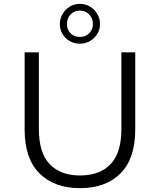

<svg xmlns="http://www.w3.org/2000/svg" viewBox="-20 -972 832 998"><path d="M396 6Q262 6 185 -71Q108 -148 108 -299V-700H182V-302Q182 -178 238 -119Q294 -60 396 -60Q499 -60 555 -119Q611 -178 611 -302V-700H683V-299Q683 -148 606.5 -71Q530 6 396 6ZM395 -745Q365 -745 341.5 -759Q318 -773 304.5 -796Q291 -819 291 -847Q291 -875 305 -899Q319 -923 342.5 -937.5Q366 -952 395 -952Q425 -952 448.5 -937.5Q472 -923 486 -899Q500 -875 500 -847Q500 -819 486 -796Q472 -773 448.5 -759Q425 -745 395 -745ZM395 -780Q425 -780 444 -799.5Q463 -819 463 -847Q463 -876 444 -896.5Q425 -917 395 -917Q366 -917 347 -897Q328 -877 328 -847Q328 -818 346.5 -799Q365 -780 395 -780Z"/></svg>

Font: Montserrat Thin
Style: Regular
Weight: 400
Version: Version 9.000